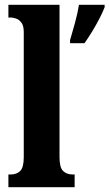

<svg xmlns="http://www.w3.org/2000/svg" viewBox="-20 -780 456 800"><path d="M15 0V-53H25Q49 -53 64 -67.5Q79 -82 79 -125V-646Q79 -673 69 -686Q59 -699 46 -703Q33 -707 25 -707H15V-760H228V-125Q228 -82 243 -67.5Q258 -53 282 -53H291V0ZM272 -613Q281 -643 292.5 -685Q304 -727 309 -760H416V-750Q408 -729 394 -702Q380 -675 363.5 -648Q347 -621 332 -600H272Z"/></svg>

Font: Noto Serif Ethiopic ExtraCondensed ExtraBold
Style: Regular
Weight: 800
Width: 2
Designer: Monotype Design Team
Foundry: Monotype Imaging Inc.
Version: Version 2.102; ttfautohint (v1.8.4.7-5d5b)